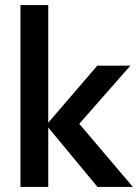

<svg xmlns="http://www.w3.org/2000/svg" viewBox="-20 -740 551 760"><path d="M366 0 163 -245 365 -480H496L264 -216L269 -279L506 0ZM61 0V-720H171V0Z"/></svg>

Font: Outfit Thin Medium
Style: Regular
Weight: 500
Version: Version 1.100;gftools[0.9.27]